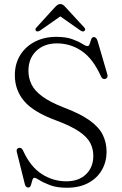

<svg xmlns="http://www.w3.org/2000/svg" viewBox="-20 -890 586 925"><path d="M302 14.5Q254.5 14.5 222.2 2.5Q190 -9.5 171.2 -21.5Q152.5 -33.5 146 -33.5Q139 -33.5 135.8 -21.8Q132.5 -10 129 1.8Q125.5 13.5 116.5 13.5Q103.5 13.5 99.5 -3.5L61 -157.5Q57 -173.5 70.5 -177.5Q83 -181 91 -165Q125.5 -88 180.2 -52.2Q235 -16.5 299.5 -16.5Q359 -16.5 394 -50Q429 -83.5 429.5 -137.5Q430 -171 415.5 -200Q401 -229 362.2 -255.8Q323.5 -282.5 251 -309.5Q142 -349.5 96.8 -402.5Q51.5 -455.5 51.5 -527.5Q51.5 -582.5 77.2 -624.2Q103 -666 148.2 -689.2Q193.5 -712.5 251 -712.5Q297.5 -712.5 327.8 -701.5Q358 -690.5 375.5 -679.2Q393 -668 401.5 -668Q409 -668 412.2 -679Q415.5 -690 419.5 -700.8Q423.5 -711.5 432.5 -711.5Q444 -711.5 450 -693L497 -532Q502 -515 488 -510Q474.5 -505.5 467 -521Q428 -607.5 373.8 -644.2Q319.5 -681 254 -681Q193 -681 155 -644.8Q117 -608.5 117 -549Q117 -514 131.8 -483.5Q146.5 -453 183.8 -425.5Q221 -398 287.5 -372Q366 -342.5 411 -310.5Q456 -278.5 474.8 -241Q493.5 -203.5 493.5 -157.5Q493 -109.5 470.5 -70.5Q448 -31.5 405.2 -8.5Q362.5 14.5 302 14.5ZM386 -740.5Q379 -735 367 -743.5L270.5 -811L174 -743.5Q161.5 -735 154.5 -740.5Q146 -747.5 156 -758L244 -854.5Q251 -862 256.8 -866.2Q262.5 -870.5 270.5 -870.5Q278.5 -870.5 284.2 -866.2Q290 -862 296.5 -854.5L385.5 -758Q395 -747.5 386 -740.5Z"/></svg>

Font: Fraunces 72pt Soft Light
Style: Regular
Weight: 300
Version: Version 1.000;[b76b70a41]